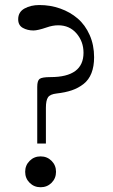

<svg xmlns="http://www.w3.org/2000/svg" viewBox="-20 -747 456 778"><path d="M53.7 -668.9Q53.7 -698.2 79.1 -712.4Q104.5 -726.6 139.6 -726.6Q184.1 -726.6 224.1 -712.4Q264.2 -698.2 294.7 -672.1Q325.2 -646 343.3 -605.2Q361.3 -564.5 361.3 -515.1Q361.3 -478 350.6 -450.7Q339.8 -423.3 318.6 -406.7Q297.4 -390.1 271 -381.1Q244.6 -372.1 209.5 -368.2Q183.1 -365.2 174.6 -352.8Q166 -340.3 166 -310.1V-165.5H130.9V-395Q130.9 -419.9 140.4 -427.2Q149.9 -434.6 184.6 -434.6Q318.4 -434.6 318.4 -533.2Q318.4 -578.6 290 -611.6Q261.7 -644.5 215.8 -644.5Q193.4 -644.5 168.5 -635.7Q132.8 -623.5 115.7 -623.5Q91.3 -623.5 72.5 -634Q53.7 -644.5 53.7 -668.9ZM100.1 -6.3Q82 -24.4 82 -50.8Q82 -77.1 100.1 -95.2Q118.2 -113.3 144.5 -113.3Q170.9 -113.3 189 -95.2Q207 -77.1 207 -50.8Q207 -24.4 189 -6.3Q170.9 11.7 144.5 11.7Q118.2 11.7 100.1 -6.3Z"/></svg>

Font: Theano Old Style
Style: Regular
Weight: 400
Designer: Alexey Kryukov
Version: Version 2.00